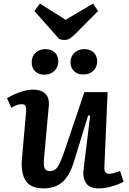

<svg xmlns="http://www.w3.org/2000/svg" viewBox="-20 -1033 717 1067"><path d="M19 -487Q34 -497 58.5 -508Q83 -519 111 -527Q139 -535 163 -535Q209 -535 232.5 -511.5Q256 -488 251 -442L225 -156Q221 -117 227.5 -99.5Q234 -82 258 -82Q283 -82 298.5 -103Q314 -124 336 -187L449 -521H578L560 -104Q558 -67 587 -67Q607 -67 647 -83L667 -23Q653 -15 630 -6.5Q607 2 581 8Q555 14 531 14Q477 14 457.5 -16.5Q438 -47 445 -96L481 -390L470 -392L392 -138Q367 -55 326 -20.5Q285 14 223 14Q152 14 123.5 -28Q95 -70 102 -150L125 -413Q127 -437 121 -445.5Q115 -454 99 -454Q75 -454 43 -434ZM372 -687Q372 -719 393.5 -739.5Q415 -760 448 -760Q482 -760 501 -741Q520 -722 520 -692Q520 -660 498.5 -639.5Q477 -619 442 -619Q410 -619 391 -638Q372 -657 372 -687ZM156 -687Q156 -719 177.5 -739.5Q199 -760 232 -760Q266 -760 285 -741Q304 -722 304 -692Q304 -660 282.5 -639Q261 -618 226 -618Q194 -618 175 -637Q156 -656 156 -687ZM171 -972 202 -1013 345 -923 497 -1013 525 -972 395 -841Q380 -827 367.5 -819Q355 -811 340 -811Q331 -811 323.5 -812.5Q316 -814 309 -816Z"/></svg>

Font: Literata 7pt SemiBold
Style: Italic
Weight: 600
Italic angle: -2°
Designer: Latin by Veronika Burian and Jose Scaglione. Greek by Irene Vlachou. Cyrillic by Vera Evstafieva
Foundry: TypeTogether
Version: Version 3.002